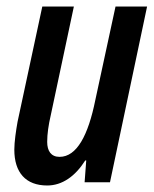

<svg xmlns="http://www.w3.org/2000/svg" viewBox="-20 -560 472 590"><path d="M125 10C171 10 211 -18 242 -67H245L240 0H318L432 -540H335L273 -253C251 -144 216 -78 163 -78C137 -78 125 -96 125 -124C125 -148 129 -176 136 -206L207 -540H110L34 -186C29 -158 24 -124 24 -100C24 -30 59 10 125 10Z"/></svg>

Font: Noto Sans UI Condensed Medium
Style: Italic
Weight: 500
Width: 3
Italic angle: -12°
Designer: Monotype Design Team
Foundry: Monotype Imaging Inc.
Version: Version 1.901